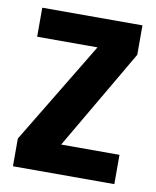

<svg xmlns="http://www.w3.org/2000/svg" viewBox="-71 -637 562 693"><g transform="rotate(10 210.5 -291.0)"><path d="M395.5 -582H28.3V-475.6H249.5L23.4 -101.6V0H395V-107.4H181.2L395.5 -474.1Z"/></g></svg>

Font: Decalotype SemiBold
Style: Regular
Weight: 600
Designer: Alfredo Marco Pradil
Foundry: Alfredo Marco Pradil
Version: Version 1.0